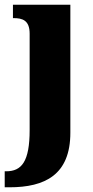

<svg xmlns="http://www.w3.org/2000/svg" viewBox="-43 -556 397 816"><path d="M-23 240H-3C148 240 256 187 256 8V-536H12V-479H15C52 -479 83 -470 83 -413V-4C83 131 49 172 -17 172H-23Z"/></svg>

Font: Noto Serif Tamil Condensed Black
Style: Regular
Weight: 900
Width: 3
Designer: Indian Type Foundry, Tom Grace, and the Monotype Design Team
Foundry: Monotype Imaging Inc.
Version: Version 2.004